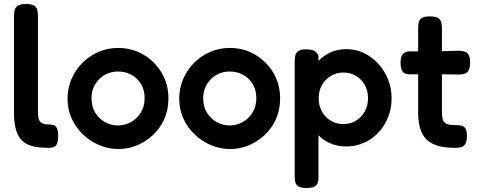

<svg xmlns="http://www.w3.org/2000/svg" viewBox="-20 -730 2396 961"><path d="M224 10Q187 10 158.5 5Q130 0 109.5 -12Q89 -24 76 -44.5Q63 -65 56.5 -95Q50 -125 50 -167V-649Q50 -666 53.5 -679.5Q57 -693 69.5 -701.5Q82 -710 110 -710Q138 -710 150.5 -702Q163 -694 166.5 -680.5Q170 -667 170 -650V-172Q170 -153 172.5 -140.5Q175 -128 181.5 -120.5Q188 -113 198.5 -110Q209 -107 224 -107Q237 -107 247.5 -104Q258 -101 264.5 -89Q271 -77 271 -50Q271 -22 264.5 -9Q258 4 247 7Q236 10 224 10Z M573 16Q525 16 479.5 -2.5Q434 -21 397.5 -55Q361 -89 339.5 -135Q318 -181 318 -236Q318 -289 338 -335Q358 -381 393 -416Q428 -451 473.5 -470.5Q519 -490 571 -490Q641 -490 698 -456.5Q755 -423 789 -366Q823 -309 823 -237Q823 -180 802 -133.5Q781 -87 745 -53.5Q709 -20 664.5 -2Q620 16 573 16ZM571 -102Q604 -102 634.5 -118.5Q665 -135 684.5 -166Q704 -197 704 -239Q704 -278 686.5 -308Q669 -338 639 -355Q609 -372 570 -372Q533 -372 503 -354.5Q473 -337 455.5 -306.5Q438 -276 438 -238Q438 -196 457 -165.5Q476 -135 506.5 -118.5Q537 -102 571 -102Z M1132 16Q1084 16 1038.5 -2.5Q993 -21 956.5 -55Q920 -89 898.5 -135Q877 -181 877 -236Q877 -289 897 -335Q917 -381 952 -416Q987 -451 1032.5 -470.5Q1078 -490 1130 -490Q1200 -490 1257 -456.5Q1314 -423 1348 -366Q1382 -309 1382 -237Q1382 -180 1361 -133.5Q1340 -87 1304 -53.5Q1268 -20 1223.5 -2Q1179 16 1132 16ZM1130 -102Q1163 -102 1193.5 -118.5Q1224 -135 1243.5 -166Q1263 -197 1263 -239Q1263 -278 1245.5 -308Q1228 -338 1198 -355Q1168 -372 1129 -372Q1092 -372 1062 -354.5Q1032 -337 1014.5 -306.5Q997 -276 997 -238Q997 -196 1016 -165.5Q1035 -135 1065.5 -118.5Q1096 -102 1130 -102Z M1714 3Q1665 3 1626.5 -15.5Q1588 -34 1561.5 -67.5Q1535 -101 1521.5 -145Q1508 -189 1508 -240Q1509 -291 1523 -335.5Q1537 -380 1563.5 -413Q1590 -446 1628 -465Q1666 -484 1714 -484Q1760 -484 1800.5 -465Q1841 -446 1872.5 -412Q1904 -378 1922 -333.5Q1940 -289 1940 -238Q1940 -186 1922 -142Q1904 -98 1873 -65.5Q1842 -33 1801 -15Q1760 3 1714 3ZM1514 211Q1487 211 1474 203Q1461 195 1458 182Q1455 169 1455 152V-423Q1455 -440 1458 -453Q1461 -466 1473.5 -474.5Q1486 -483 1513 -483Q1539 -483 1554 -475Q1569 -467 1574 -448V151Q1575 168 1571.5 181.5Q1568 195 1555 203Q1542 211 1514 211ZM1698 -109Q1733 -109 1761 -125.5Q1789 -142 1805.5 -171.5Q1822 -201 1822 -238Q1822 -276 1805.5 -305Q1789 -334 1761 -350.5Q1733 -367 1698 -367Q1664 -367 1636 -350Q1608 -333 1591.5 -304.5Q1575 -276 1575 -238Q1575 -201 1591.5 -171.5Q1608 -142 1636 -125.5Q1664 -109 1698 -109Z M2257 10Q2208 10 2173 0Q2138 -10 2116 -31Q2094 -52 2083.5 -85.5Q2073 -119 2073 -165V-589Q2073 -607 2076.5 -620Q2080 -633 2092.5 -640.5Q2105 -648 2132 -648Q2160 -648 2172.5 -640Q2185 -632 2188.5 -618.5Q2192 -605 2192 -589V-169Q2192 -148 2195.5 -135Q2199 -122 2206.5 -115.5Q2214 -109 2226.5 -106.5Q2239 -104 2257 -104Q2276 -104 2289.5 -101Q2303 -98 2310 -86.5Q2317 -75 2317 -49Q2317 -21 2308.5 -8.5Q2300 4 2286.5 7Q2273 10 2257 10ZM2032 -473 2135 -472 2273 -476Q2290 -476 2303.5 -472.5Q2317 -469 2325 -456.5Q2333 -444 2333 -416Q2333 -390 2325 -377Q2317 -364 2304 -360.5Q2291 -357 2274 -357L2140 -359L2029 -358Q2004 -359 1994.5 -372.5Q1985 -386 1985 -417Q1985 -446 1996.5 -459.5Q2008 -473 2032 -473Z"/></svg>

Font: Fredoka Light Medium
Style: Regular
Weight: 500
Version: Version 2.001